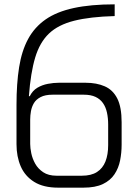

<svg xmlns="http://www.w3.org/2000/svg" viewBox="-20 -860 621 884"><path d="M508 -786Q395 -783 321.5 -764.5Q248 -746 205.5 -705.5Q163 -665 142 -595Q121 -525 113 -417H117Q130 -443 152 -456Q174 -469 200.5 -474Q227 -479 251 -479H374Q425 -479 462.5 -462.5Q500 -446 520 -406.5Q540 -367 540 -297V-194Q540 -157 533 -121.5Q526 -86 507 -57.5Q488 -29 453.5 -12.5Q419 4 364 4H248Q180 4 137.5 -22.5Q95 -49 75.5 -94Q56 -139 56 -196V-378Q56 -475 68 -550.5Q80 -626 109.5 -680.5Q139 -735 190 -770.5Q241 -806 319.5 -823Q398 -840 508 -840ZM222 -424Q188 -424 167 -413Q146 -402 136 -385Q126 -368 122.5 -348Q119 -328 119 -310V-197Q119 -179 124 -154.5Q129 -130 142 -106.5Q155 -83 179 -67Q203 -51 240 -51H357Q400 -51 426.5 -68Q453 -85 465.5 -116.5Q478 -148 478 -192V-287Q478 -316 472.5 -341.5Q467 -367 454 -385.5Q441 -404 419.5 -414Q398 -424 366 -424Z"/></svg>

Font: Matangi
Style: Regular
Weight: 400
Designer: Prashant Pant
Foundry: The Graphic Ant
Version: Version 3.002